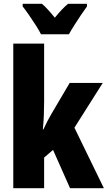

<svg xmlns="http://www.w3.org/2000/svg" viewBox="-20 -989 566 1009"><path d="M211.9 -759.8V-458Q211.9 -419.9 210.4 -382.6Q209 -345.2 205.1 -309.1H208Q218.8 -332 229.7 -353.3Q240.7 -374.5 250 -390.1L346.2 -553.2H520L371.1 -317.9L525.9 0H348.1L258.8 -201.2L211.9 -161.1V0H49.8V-759.8ZM195.3 -809.1Q187 -826.7 168.9 -855Q150.9 -883.3 131.6 -911.1Q112.3 -939 99.1 -955.1V-969.2H200.2Q229 -944.8 268.1 -896Q307.6 -944.8 337.9 -969.2H437V-955.1Q423.3 -936 405 -909.2Q386.7 -882.3 369.9 -855.5Q353 -828.6 342.3 -809.1Z"/></svg>

Font: Open Sans Condensed ExtraBold
Style: Regular
Weight: 800
Width: 3
Designer: Monotype Design Team
Foundry: Monotype Imaging Inc.
Version: Version 3.000; ttfautohint (v1.8.4)